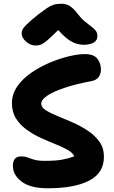

<svg xmlns="http://www.w3.org/2000/svg" viewBox="-20 -1000 612 1029"><path d="M235 9Q143 9 96 -26.5Q49 -62 49 -112Q49 -135 59.5 -148.5Q70 -162 94 -162Q113 -162 128 -156Q143 -150 164 -144Q185 -138 220 -138Q277 -138 311 -144Q345 -150 378 -162Q370 -181 343 -196.5Q316 -212 278 -227Q240 -242 199.5 -260.5Q159 -279 123.5 -304.5Q88 -330 66 -364.5Q44 -399 44 -447Q44 -495 72 -536Q100 -577 146 -609Q192 -641 245 -663.5Q298 -686 348 -698Q398 -710 435 -710Q483 -710 502 -685Q521 -660 521 -627Q521 -604 508.5 -587Q496 -570 469 -565Q388 -550 328 -530Q268 -510 234.5 -488Q201 -466 201 -444Q201 -425 225 -409.5Q249 -394 287.5 -378.5Q326 -363 369 -344Q412 -325 450 -300Q488 -275 512.5 -241Q537 -207 537 -160Q537 -73 458 -32Q379 9 235 9ZM172 -756Q143 -756 119.5 -777Q96 -798 96 -820Q96 -830 100.5 -840.5Q105 -851 123.5 -869.5Q142 -888 183 -921Q212 -943 231 -956Q250 -969 267.5 -974.5Q285 -980 309 -980Q334 -980 353.5 -968Q373 -956 392 -931Q414 -902 434 -885.5Q454 -869 469 -858Q484 -847 493 -835.5Q502 -824 502 -806Q502 -784 482.5 -772Q463 -760 428 -760Q397 -760 365.5 -776Q334 -792 292 -839Q252 -799 230.5 -781.5Q209 -764 196.5 -760Q184 -756 172 -756Z"/></svg>

Font: Shantell Sans Normal
Style: Bold
Weight: 700
Designer: Stephen Nixon, Anya Danilova, Shantell Martin
Foundry: Arrow Type
Version: Version 1.009;[a7da0bfa3]